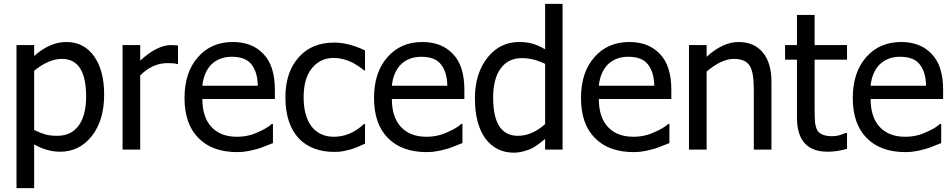

<svg xmlns="http://www.w3.org/2000/svg" viewBox="-20 -780 4963 1001"><path d="M523 -287Q523 -152 458 -70Q394 11 293 11Q226 11 158 -27V201H66V-545H158V-488Q240 -561 326 -561Q418 -561 471 -486Q523 -412 523 -287ZM429 -277Q429 -473 303 -473Q234 -473 158 -411V-102Q192 -86 220 -78Q245 -72 279 -72Q351 -72 390 -125Q429 -178 429 -277Z M908 -543V-446H904Q891 -451 854 -451Q775 -451 711 -387V0H619V-545H711V-464Q800 -545 871 -545Q880 -545 893.5 -544Q907 -543 908 -543Z M1217 13Q1086 13 1014 -61Q942 -134 942 -269Q942 -403 1012 -482Q1081 -561 1194 -561Q1294 -561 1352 -500Q1413 -439 1413 -312V-264H1035Q1035 -169 1082.5 -118Q1130 -67 1215 -67Q1276 -67 1327 -92Q1372 -111 1397 -134H1403V-34L1362 -18Q1336 -7 1319 -3Q1286 6 1271 8Q1248 13 1217 13ZM1035 -333H1324Q1323 -403 1292 -443Q1262 -484 1188 -484Q1122 -484 1080 -442Q1042 -401 1035 -333Z M1723 12Q1607 12 1539 -57Q1468 -133 1468 -272Q1468 -406 1539 -483Q1606 -558 1723 -558Q1798 -558 1883 -517V-413H1878Q1857 -432 1815 -455Q1766 -478 1721 -478Q1649 -478 1606 -424Q1563 -372 1563 -272Q1563 -176 1604 -121Q1646 -67 1721 -67Q1807 -67 1878 -134H1883V-31Q1833 -8 1812 -2Q1809 -1 1794 2.5Q1779 6 1770 8Q1753 12 1723 12Z M2205 13Q2074 13 2002 -61Q1930 -134 1930 -269Q1930 -403 2000 -482Q2069 -561 2182 -561Q2282 -561 2340 -500Q2401 -439 2401 -312V-264H2023Q2023 -169 2070.5 -118Q2118 -67 2203 -67Q2264 -67 2315 -92Q2360 -111 2385 -134H2391V-34L2350 -18Q2324 -7 2307 -3Q2274 6 2259 8Q2236 13 2205 13ZM2023 -333H2312Q2311 -403 2280 -443Q2250 -484 2176 -484Q2110 -484 2068 -442Q2030 -401 2023 -333Z M2822 -760H2913V0H2822V-56Q2792 -31 2784 -26Q2768 -14 2748 -4Q2700 16 2659 16Q2567 16 2511 -57Q2456 -133 2456 -268Q2456 -400 2525 -484Q2589 -561 2686 -561Q2729 -561 2757 -552Q2788 -543 2822 -523ZM2822 -133V-447Q2761 -477 2701 -477Q2630 -477 2590.5 -423.5Q2551 -370 2551 -271Q2551 -72 2680 -72Q2754 -72 2822 -133Z M3284 13Q3153 13 3081 -61Q3009 -134 3009 -269Q3009 -403 3079 -482Q3148 -561 3261 -561Q3361 -561 3419 -500Q3480 -439 3480 -312V-264H3102Q3102 -169 3149.5 -118Q3197 -67 3282 -67Q3343 -67 3394 -92Q3439 -111 3464 -134H3470V-34L3429 -18Q3403 -7 3386 -3Q3353 6 3338 8Q3315 13 3284 13ZM3102 -333H3391Q3390 -403 3359 -443Q3329 -484 3255 -484Q3189 -484 3147 -442Q3109 -401 3102 -333Z M4002 -354V0H3910V-311Q3910 -401 3891 -433Q3870 -473 3806 -473Q3742 -473 3664 -407V0H3572V-545H3664V-484Q3749 -561 3830 -561Q3911 -561 3956.5 -507Q4002 -453 4002 -354Z M4295 11Q4135 11 4135 -167V-469H4073V-545H4135V-702H4227V-545H4396V-469H4227V-210Q4227 -172 4229 -146Q4230 -127 4239 -104Q4258 -70 4316 -70Q4341 -70 4360 -76Q4386 -85 4390 -87H4396V-4Q4343 11 4295 11Z M4701 13Q4570 13 4498 -61Q4426 -134 4426 -269Q4426 -403 4496 -482Q4565 -561 4678 -561Q4778 -561 4836 -500Q4897 -439 4897 -312V-264H4519Q4519 -169 4566.5 -118Q4614 -67 4699 -67Q4760 -67 4811 -92Q4856 -111 4881 -134H4887V-34L4846 -18Q4820 -7 4803 -3Q4770 6 4755 8Q4732 13 4701 13ZM4519 -333H4808Q4807 -403 4776 -443Q4746 -484 4672 -484Q4606 -484 4564 -442Q4526 -401 4519 -333Z"/></svg>

Font: Yekan
Style: Regular
Weight: 400
Designer: ParsMizban Co
Foundry: ParsMizban Co
Version: Version 2.000